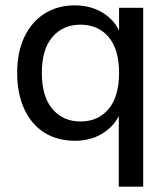

<svg xmlns="http://www.w3.org/2000/svg" viewBox="-20 -516 627 716"><path d="M423 180V-111H434Q418 -57 371 -24Q324 9 259 9Q194 9 145.5 -21.5Q97 -52 70.5 -109.5Q44 -167 44 -244Q44 -322 71 -378.5Q98 -435 146.5 -465.5Q195 -496 259 -496Q324 -496 371.5 -463Q419 -430 434 -375H424V-487H514V180ZM280 -63Q346 -63 385 -109.5Q424 -156 424 -244Q424 -332 385 -378Q346 -424 280 -424Q215 -424 175.5 -378Q136 -332 136 -244Q136 -156 175.5 -109.5Q215 -63 280 -63Z"/></svg>

Font: Nunito Sans 12pt ExtraLight Medium
Style: Regular
Weight: 500
Version: Version 3.101;gftools[0.9.27]